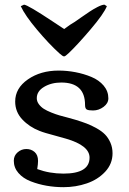

<svg xmlns="http://www.w3.org/2000/svg" viewBox="-20 -775 542 808"><path d="M429.7 -749Q417 -716.8 360.8 -650.9Q304.7 -585 269 -551.3Q254.9 -537.6 249.5 -537.6Q244.1 -537.6 229 -551.3Q186 -590.3 136 -649.7Q85.9 -709 67.4 -749L81.1 -755.4Q97.7 -753.9 201.2 -685.1L250 -652.8L274.4 -670.4L294.9 -683.1Q299.8 -686.5 320.8 -701.2Q341.8 -715.8 356.7 -725.8Q371.6 -735.8 390.1 -745.4Q408.7 -754.9 419.4 -755.4ZM247.1 -44.4Q356.9 -44.4 356.9 -111.8Q356.9 -162.6 257.8 -191.4Q239.3 -196.8 213.1 -203.9Q187 -210.9 172.9 -215.1Q158.7 -219.2 146.5 -224.1Q103.5 -240.7 73.7 -272.5Q43.9 -304.2 43.9 -347.7Q43.9 -403.8 97.4 -440.9Q150.9 -478 226.6 -478Q262.2 -478 297.6 -471.2Q333 -464.4 364.7 -451.2Q396.5 -438 416.3 -414.6Q436 -391.1 436 -361.3Q436 -340.3 415.8 -325.2Q395.5 -310.1 371.6 -310.1Q352.1 -310.1 345 -314.2Q337.9 -318.4 337.9 -333.5Q337.9 -427.7 237.8 -427.7Q196.3 -427.7 165.5 -409.4Q134.8 -391.1 134.8 -361.8Q134.8 -348.1 143.6 -336.4Q152.3 -324.7 164.6 -316.9Q176.8 -309.1 196.3 -301.3Q215.8 -293.5 230.7 -289.3Q245.6 -285.2 267.1 -279.5Q288.6 -273.9 297.4 -271Q324.7 -262.7 344.5 -255.1Q364.3 -247.6 386.2 -235.4Q408.2 -223.1 421.9 -209.2Q435.5 -195.3 444.6 -174.8Q453.6 -154.3 453.6 -129.9Q453.6 -85.4 422.6 -52.2Q391.6 -19 345.2 -3.2Q298.8 12.7 247.1 12.7Q210.9 12.7 176 6.6Q141.1 0.5 109.1 -12Q77.1 -24.4 57.6 -46.9Q38.1 -69.3 38.1 -98.6Q38.1 -120.1 54.2 -134Q70.3 -147.9 90.8 -147.9Q111.3 -147.9 125.7 -135.3Q140.1 -122.6 140.1 -97.7Q140.1 -85 136.7 -63.5Q188.5 -44.4 247.1 -44.4Z"/></svg>

Font: Corben
Style: Regular
Weight: 400
Designer: vernon adams
Foundry: vernon adams
Version: Version 1.100